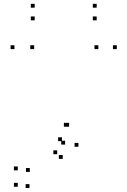

<svg xmlns="http://www.w3.org/2000/svg" viewBox="-20 -758 660 994"><path d="M317 -9.5V-29.5H297V-9.5ZM300.8 -27.2V-47.2H280.8V-27.2ZM276.2 40.3V20.3H256.2V40.3ZM134.3 132V112H114.3V132ZM72 123.8V103.8H52V123.8ZM72 208.7V188.7H52V208.7ZM132.7 215.3V195.3H112.7V215.3ZM386 1.8V-18.2H366V1.8ZM584.7 -503.7V-523.7H564.7V-503.7ZM489.2 -503.7V-523.7H469.2V-503.7ZM337.7 -102V-122H317.7V-102ZM330.7 -102V-122H310.7V-102ZM156.8 -503.7V-523.7H136.8V-503.7ZM54.8 -503.7V-523.7H34.8V-503.7ZM304.7 64.5V44.5H284.7V64.5ZM159.5 -718.3V-738.3H139.5V-718.3ZM159.5 -652.8V-672.8H139.5V-652.8ZM480.5 -652.8V-672.8H460.5V-652.8ZM480.5 -718.3V-738.3H460.5V-718.3Z"/></svg>

Font: Monaspace Neon Dots Var
Style: Regular
Weight: 400
Designer: Riley Cran and the Lettermatic Team
Version: Version 1.100 (Monaspace Neon Dots)